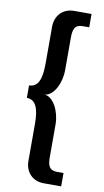

<svg xmlns="http://www.w3.org/2000/svg" viewBox="-109 -829 610 1121"><g transform="rotate(10 196.0 -269.0)"><path d="M52 -232C107 -232 125 -178 125 -91V130C125 190 165 242 236 242H339V163H302C253 163 244 134 244 84V-108C244 -185 204 -265 151 -269C204 -273 244 -353 244 -430V-622C244 -672 253 -701 302 -701H339V-780H236C165 -780 125 -728 125 -668V-447C125 -360 107 -306 52 -306Z"/></g></svg>

Font: Enriqueta
Style: Bold
Weight: 700
Designer: Viviana Monsalve, Gustavo Ibarra
Foundry: Viviana Monsalve, Gustavo Ibarra
Version: Version 1.002